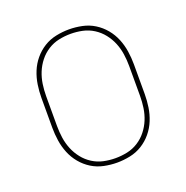

<svg xmlns="http://www.w3.org/2000/svg" viewBox="-102 -623 704 726"><g transform="rotate(-20 250.0 -260.0)"><path d="M250 8Q224 8 197.5 2.5Q171 -3 148.5 -17Q126 -31 109 -51.5Q92 -72 82 -96.5Q72 -121 68 -147.5Q64 -174 64 -200V-320Q64 -346 68 -372.5Q72 -399 82 -423.5Q92 -448 109 -468.5Q126 -489 148.5 -503Q171 -517 197.5 -522.5Q224 -528 250 -528Q276 -528 302.5 -522.5Q329 -517 351.5 -503Q374 -489 391 -468.5Q408 -448 418 -423.5Q428 -399 432 -372.5Q436 -346 436 -320V-200Q436 -174 432 -147.5Q428 -121 418 -96.5Q408 -72 391 -51.5Q374 -31 351.5 -17Q329 -3 302.5 2.5Q276 8 250 8ZM250 -10Q274 -10 297.5 -15Q321 -20 341.5 -33Q362 -46 377 -65Q392 -84 401 -106Q410 -128 413.5 -152Q417 -176 417 -200V-320Q417 -344 413.5 -368Q410 -392 401 -414Q392 -436 377 -455Q362 -474 341.5 -487Q321 -500 297.5 -505Q274 -510 250 -510Q226 -510 202.5 -505Q179 -500 158.5 -487Q138 -474 123 -455Q108 -436 99 -414Q90 -392 86.5 -368Q83 -344 83 -320V-200Q83 -176 86.5 -152Q90 -128 99 -106Q108 -84 123 -65Q138 -46 158.5 -33Q179 -20 202.5 -15Q226 -10 250 -10Z"/></g></svg>

Font: Iosevka SS04 Thin
Style: Regular
Weight: 100
Monospace: yes
Designer: Belleve Invis
Foundry: Belleve Invis
Version: Version 19.0.0; ttfautohint (v1.8.4)